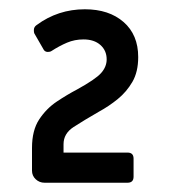

<svg xmlns="http://www.w3.org/2000/svg" viewBox="-20 -745 368 414"><path d="M76 -351Q65 -351 57 -358.5Q49 -366 49 -377V-426Q49 -464 64.5 -487.5Q80 -511 102.5 -526Q125 -541 146 -552Q186 -574 198 -587.5Q210 -601 210 -617Q210 -636 196.5 -648Q183 -660 160 -660Q141 -660 124.5 -653Q108 -646 91 -635Q88 -633 83 -633Q76 -633 73 -640L54 -673Q53 -675 53 -680Q53 -687 59 -691Q82 -708 108 -716.5Q134 -725 163 -725Q215 -725 246.5 -697.5Q278 -670 278 -622Q278 -590 265.5 -568.5Q253 -547 234 -531.5Q215 -516 193 -504Q160 -485 138.5 -471Q117 -457 117 -434V-416H255Q268 -416 268 -403V-364Q268 -351 255 -351Z"/></svg>

Font: Miriam Libre SemiBold
Style: Regular
Weight: 600
Version: Version 2.000